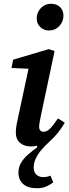

<svg xmlns="http://www.w3.org/2000/svg" viewBox="-20 -768 369 1020"><path d="M175 232Q128 232 103 209.5Q78 187 78 149Q78 120 92 96.5Q106 73 129 53Q152 33 177 15V6Q173 7 163.5 8.5Q154 10 143 10Q108 10 86 -9.5Q64 -29 64 -65Q64 -85 69 -110.5Q74 -136 81 -167L139 -438L167 -401L41 -407L50 -451L239 -507L270 -497L199 -162Q194 -139 191 -122Q188 -105 188 -94Q188 -82 194 -75Q200 -68 211 -68Q228 -68 245 -84Q262 -100 288 -139L324 -116Q307 -87 287 -62Q267 -37 242 -15Q218 7 199 29.5Q180 52 169.5 75.5Q159 99 159 122Q159 147 173.5 160Q188 173 210 173Q220 173 229.5 171Q239 169 248 165L263 201Q247 213 226 222.5Q205 232 175 232ZM240 -606Q213 -606 194 -624Q175 -642 175 -670Q175 -702 197 -725Q219 -748 251 -748Q281 -748 299 -730.5Q317 -713 317 -685Q317 -653 295 -629.5Q273 -606 240 -606Z"/></svg>

Font: Source Serif 4 SemiBold
Style: Italic
Weight: 600
Italic angle: -12°
Designer: Frank Grießhammer
Foundry: Adobe Systems Incorporated
Version: Version 4.004;hotconv 1.0.116;makeotfexe 2.5.65601